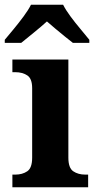

<svg xmlns="http://www.w3.org/2000/svg" viewBox="-35 -786 407 806"><path d="M17 0V-53H29Q59 -53 79.5 -67Q100 -81 100 -124V-416Q100 -456 79.5 -469.5Q59 -483 29 -483H17V-536H252V-124Q252 -81 272.5 -67Q293 -53 323 -53H335V0ZM-15 -619Q1 -638 22.5 -664Q44 -690 64 -717Q84 -744 95 -766H230Q241 -744 261 -717Q281 -690 303 -664Q325 -638 340 -619V-606H271Q257 -617 237 -633Q217 -649 197 -666Q177 -683 162 -696Q140 -676 107.5 -649.5Q75 -623 54 -606H-15Z"/></svg>

Font: Noto Serif Ethiopic
Style: Bold
Weight: 700
Designer: Monotype Design Team
Foundry: Monotype Imaging Inc.
Version: Version 2.102; ttfautohint (v1.8.4.7-5d5b)